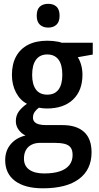

<svg xmlns="http://www.w3.org/2000/svg" viewBox="-20 -769 528 1029"><path d="M210 240.2Q113.3 240.2 60.5 200.7Q7.8 161.1 7.8 89.4Q7.8 39.1 36.9 4.4Q65.9 -30.3 116.7 -43Q95.2 -52.7 80.1 -73.2Q64.9 -93.8 64.9 -119.6Q64.9 -149.4 80.3 -170.9Q95.7 -192.4 124.5 -212.9Q87.9 -231.4 65.9 -272.9Q43.9 -314.5 43.9 -367.7Q43.9 -425.3 66.2 -466.3Q88.4 -507.3 130.9 -529.1Q173.3 -550.8 233.9 -550.8Q249 -550.8 263.9 -549.3Q278.8 -547.9 291 -545.4Q303.2 -543 310.5 -540H477.1V-476.6L397 -462.4Q409.2 -442.9 415.5 -418.9Q421.9 -395 421.9 -368.2Q421.9 -283.7 371.6 -235.6Q321.3 -187.5 230.5 -187.5Q206.5 -188 188.5 -191.9Q174.3 -181.6 165.5 -168.7Q156.7 -155.8 156.7 -138.2Q156.7 -125 164.6 -116.2Q172.4 -107.4 187.7 -103Q203.1 -98.6 225.6 -98.6H314.5Q390.1 -98.6 430.4 -62Q470.7 -25.4 470.7 47.4Q470.7 139.6 403.8 189.9Q336.9 240.2 210 240.2ZM216.3 160.6Q266.6 160.6 300.5 149.2Q334.5 137.7 351.8 115.5Q369.1 93.3 369.1 62Q369.1 35.6 358.4 21.5Q347.7 7.3 325.9 2Q304.2 -3.4 271.5 -3.4H195.3Q169.9 -3.4 150.1 6.1Q130.4 15.6 119.4 34.4Q108.4 53.2 108.4 81.5Q108.4 120.1 137 140.4Q165.5 160.6 216.3 160.6ZM233.4 -261.7Q273.4 -261.7 293.7 -289.1Q314 -316.4 314 -367.7Q314 -422.9 293.2 -450Q272.5 -477.1 232.9 -477.1Q193.8 -477.1 173.1 -449Q152.3 -420.9 152.3 -367.2Q152.3 -316.9 172.6 -289.3Q192.9 -261.7 233.4 -261.7ZM238.3 -748.5Q266.6 -748.5 283 -733.2Q299.3 -717.8 299.3 -684.6Q299.3 -652.3 282.7 -636.7Q266.1 -621.1 238.3 -621.1Q210.9 -621.1 193.8 -636.7Q176.8 -652.3 176.8 -684.6Q176.8 -718.3 193.4 -733.4Q210 -748.5 238.3 -748.5Z"/></svg>

Font: Open Sans SemiCondensed SemiBold
Style: Regular
Weight: 600
Width: 4
Designer: Monotype Design Team
Foundry: Monotype Imaging Inc.
Version: Version 3.000